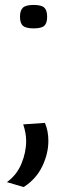

<svg xmlns="http://www.w3.org/2000/svg" viewBox="-20 -559 272 778"><path d="M74 -55 162 -61Q176 -29 176 12Q176 63 151.5 114.5Q127 166 76 199L8 179Q48 150 67 104Q86 58 86 12Q86 -20 74 -55ZM61 -491Q61 -517 73 -528Q85 -539 116 -539Q148 -539 159.5 -528Q171 -517 171 -491Q171 -465 159.5 -454.5Q148 -444 116 -444Q85 -444 73 -454.5Q61 -465 61 -491Z"/></svg>

Font: Georama Extended
Style: Regular
Weight: 400
Width: 7
Designer: Jean-Baptiste Levee
Foundry: Production Type
Version: Version 1.000